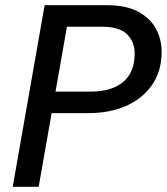

<svg xmlns="http://www.w3.org/2000/svg" viewBox="-20 -720 643 740"><path d="M29 0 152 -700H392Q465 -700 511.5 -675.5Q558 -651 580.5 -610Q603 -569 603 -521Q603 -447 567 -394Q531 -341 467.5 -312.5Q404 -284 320 -284H179L129 0ZM194 -367H330Q410 -367 454.5 -404Q499 -441 499 -514Q499 -559 469.5 -588Q440 -617 374 -617H238Z"/></svg>

Font: DM Sans 24pt Medium
Style: Italic
Weight: 500
Italic angle: -10°
Designer: Colophon Foundry, Jonny Pinhorn
Foundry: Colophon Foundry
Version: Version 4.004;gftools[0.9.30]